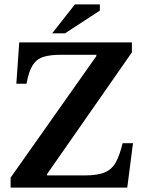

<svg xmlns="http://www.w3.org/2000/svg" viewBox="-20 -849 649 869"><path d="M556 0H28V-45L416 -595V-601H254Q207 -601 176.5 -591.5Q146 -582 128 -554Q110 -526 100 -470H54L67 -657H577V-612L193 -61V-55H361Q422 -55 454.5 -69Q487 -83 504.5 -115Q522 -147 535 -201H582ZM274 -698H216L319 -829H432V-801Z"/></svg>

Font: STIX Two Text SemiBold
Style: Regular
Weight: 600
Designer: Ross Mills, John Hudson & Paul Hanslow, Tiro Typeworks Ltd; with prior portions MicroPress Inc., and Coen Hoffman.
Foundry: Tiro Typeworks Ltd
Version: Version 2.13 b171